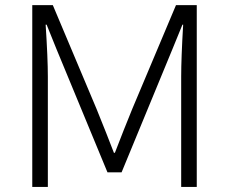

<svg xmlns="http://www.w3.org/2000/svg" viewBox="-20 -738 903 758"><path d="M107.4 0V-717.8H188.5L361.3 -307.6Q376 -272.5 398.9 -213.9Q421.9 -155.3 429.7 -134.8H433.6Q468.8 -226.6 502 -307.6L674.8 -717.8H756.8V0H695.3V-435.5Q695.3 -507.8 703.1 -640.6H700.2L661.1 -544.9L460 -57.6H404.3L203.1 -543.9L164.1 -640.6H160.2Q168.9 -506.8 168.9 -435.5V0Z"/></svg>

Font: Gothic A1 Light
Style: Regular
Weight: 300
Version: Version 2.50